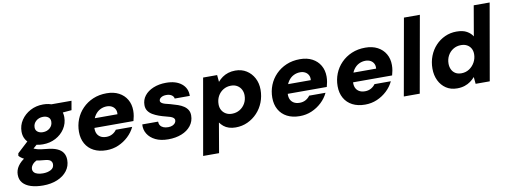

<svg xmlns="http://www.w3.org/2000/svg" viewBox="-101 -1134 4728 1780"><g transform="rotate(-10 2263.0 -244.0)"><path d="M186 232Q120 232 71.5 216.5Q23 201 -3.5 170.5Q-30 140 -30 94Q-30 50 -5 13.5Q20 -23 65 -51Q110 -79 171 -99L205 -22Q153 -7 131 16.5Q109 40 109 64Q109 83 121 96Q133 109 155 115Q177 121 204 121Q247 121 278 104.5Q309 88 309 53Q309 33 294 19Q279 5 234 2Q190 -1 153 -9Q116 -17 87 -28Q58 -39 37.5 -52Q17 -65 6 -79L10 -102L139 -221L234 -189L80 -54L139 -131Q149 -124 160.5 -119Q172 -114 187 -109.5Q202 -105 223.5 -102Q245 -99 275 -96Q334 -91 372 -74.5Q410 -58 428 -30Q446 -2 446 37Q446 95 412.5 139Q379 183 320 207.5Q261 232 186 232ZM250 -144Q194 -144 155 -163.5Q116 -183 95 -216.5Q74 -250 74 -293Q74 -353 106.5 -401.5Q139 -450 193 -479Q247 -508 314 -508Q370 -508 409 -488Q448 -468 468 -434.5Q488 -401 488 -359Q488 -299 456 -250Q424 -201 370 -172.5Q316 -144 250 -144ZM269 -255Q309 -255 335.5 -279Q362 -303 362 -339Q362 -366 343 -380.5Q324 -395 294 -395Q254 -395 227 -371Q200 -347 200 -311Q200 -285 219.5 -270Q239 -255 269 -255ZM377 -394 372 -496H580L565 -410Z M821 12Q752 12 702 -14Q652 -40 625 -88Q598 -136 598 -200Q598 -262 620 -317.5Q642 -373 684 -416Q726 -459 783.5 -483.5Q841 -508 912 -508Q978 -508 1026.5 -482.5Q1075 -457 1101.5 -411.5Q1128 -366 1128 -307Q1128 -281 1123.5 -256Q1119 -231 1113 -211H703L719 -299H978Q981 -327 970 -347Q959 -367 939 -377.5Q919 -388 893 -388Q860 -388 831 -373.5Q802 -359 781 -329.5Q760 -300 752 -255L747 -226Q742 -192 751 -166Q760 -140 783 -125Q806 -110 841 -110Q873 -110 898 -124Q923 -138 938 -160H1092Q1069 -111 1027.5 -72Q986 -33 933.5 -10.5Q881 12 821 12Z M1403 12Q1332 12 1283 -12Q1234 -36 1209 -76.5Q1184 -117 1188 -166H1337Q1337 -145 1347 -130Q1357 -115 1376 -107Q1395 -99 1421 -99Q1445 -99 1461.5 -106.5Q1478 -114 1487 -125.5Q1496 -137 1496 -152Q1496 -165 1485.5 -174Q1475 -183 1457.5 -189Q1440 -195 1418 -200Q1385 -208 1353 -219.5Q1321 -231 1295 -246.5Q1269 -262 1254 -284.5Q1239 -307 1239 -338Q1239 -388 1268.5 -426Q1298 -464 1351 -486Q1404 -508 1471 -508Q1564 -508 1617 -465Q1670 -422 1668 -350H1526Q1523 -371 1503.5 -383.5Q1484 -396 1454 -396Q1424 -396 1405 -383.5Q1386 -371 1386 -353Q1386 -341 1397.5 -332.5Q1409 -324 1429.5 -318Q1450 -312 1477 -306Q1514 -296 1545.5 -285Q1577 -274 1600 -258.5Q1623 -243 1636 -221.5Q1649 -200 1649 -170Q1649 -115 1616.5 -73.5Q1584 -32 1528.5 -10Q1473 12 1403 12Z M1693 220 1819 -496H1951L1957 -431Q1976 -454 2001 -471.5Q2026 -489 2056.5 -498.5Q2087 -508 2123 -508Q2183 -508 2228 -479.5Q2273 -451 2298.5 -402.5Q2324 -354 2324 -293Q2324 -231 2302.5 -175.5Q2281 -120 2241.5 -78Q2202 -36 2150 -12Q2098 12 2037 12Q2003 12 1974.5 3Q1946 -6 1925.5 -23Q1905 -40 1891 -60L1843 220ZM2025 -119Q2066 -119 2098.5 -138.5Q2131 -158 2150 -191.5Q2169 -225 2169 -267Q2169 -297 2156 -322Q2143 -347 2118.5 -362Q2094 -377 2060 -377Q2019 -377 1986.5 -357Q1954 -337 1935.5 -303Q1917 -269 1917 -226Q1917 -195 1930.5 -171Q1944 -147 1968.5 -133Q1993 -119 2025 -119Z M2641 12Q2572 12 2522 -14Q2472 -40 2445 -88Q2418 -136 2418 -200Q2418 -262 2440 -317.5Q2462 -373 2504 -416Q2546 -459 2603.5 -483.5Q2661 -508 2732 -508Q2798 -508 2846.5 -482.5Q2895 -457 2921.5 -411.5Q2948 -366 2948 -307Q2948 -281 2943.5 -256Q2939 -231 2933 -211H2523L2539 -299H2798Q2801 -327 2790 -347Q2779 -367 2759 -377.5Q2739 -388 2713 -388Q2680 -388 2651 -373.5Q2622 -359 2601 -329.5Q2580 -300 2572 -255L2567 -226Q2562 -192 2571 -166Q2580 -140 2603 -125Q2626 -110 2661 -110Q2693 -110 2718 -124Q2743 -138 2758 -160H2912Q2889 -111 2847.5 -72Q2806 -33 2753.5 -10.5Q2701 12 2641 12Z M3256 12Q3187 12 3137 -14Q3087 -40 3060 -88Q3033 -136 3033 -200Q3033 -262 3055 -317.5Q3077 -373 3119 -416Q3161 -459 3218.5 -483.5Q3276 -508 3347 -508Q3413 -508 3461.5 -482.5Q3510 -457 3536.5 -411.5Q3563 -366 3563 -307Q3563 -281 3558.5 -256Q3554 -231 3548 -211H3138L3154 -299H3413Q3416 -327 3405 -347Q3394 -367 3374 -377.5Q3354 -388 3328 -388Q3295 -388 3266 -373.5Q3237 -359 3216 -329.5Q3195 -300 3187 -255L3182 -226Q3177 -192 3186 -166Q3195 -140 3218 -125Q3241 -110 3276 -110Q3308 -110 3333 -124Q3358 -138 3373 -160H3527Q3504 -111 3462.5 -72Q3421 -33 3368.5 -10.5Q3316 12 3256 12Z M3621 0 3749 -720H3899L3771 0Z M4122 12Q4062 12 4018.5 -17Q3975 -46 3951 -95.5Q3927 -145 3927 -208Q3927 -271 3948.5 -326Q3970 -381 4008 -421.5Q4046 -462 4096.5 -485Q4147 -508 4205 -508Q4266 -508 4302.5 -487Q4339 -466 4357 -436L4406 -720H4556L4430 0H4297L4291 -65Q4273 -44 4249 -26.5Q4225 -9 4193.5 1.5Q4162 12 4122 12ZM4185 -119Q4226 -119 4259 -140.5Q4292 -162 4311.5 -197.5Q4331 -233 4331 -274Q4331 -305 4318 -328Q4305 -351 4281.5 -364Q4258 -377 4225 -377Q4184 -377 4151.5 -357Q4119 -337 4100.5 -303Q4082 -269 4082 -227Q4082 -197 4094 -172Q4106 -147 4129 -133Q4152 -119 4185 -119Z"/></g></svg>

Font: DM Sans 24pt Black
Style: Italic
Weight: 900
Italic angle: -10°
Designer: Colophon Foundry, Jonny Pinhorn
Foundry: Colophon Foundry
Version: Version 4.004;gftools[0.9.30]